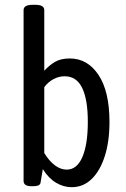

<svg xmlns="http://www.w3.org/2000/svg" viewBox="-20 -772 522 798"><path d="M278 6Q244 6 213 -12.5Q182 -31 158 -69L148 -10Q145 -3 137 -0.5Q129 2 117 2H111Q78 2 78 -20V-730Q78 -752 116 -752H127Q164 -752 164 -730V-478Q184 -500 208 -514.5Q232 -529 270 -529Q344 -529 389.5 -460.5Q435 -392 435 -265Q435 -184 415.5 -123Q396 -62 361 -28Q326 6 278 6ZM257 -67Q300 -67 322.5 -119.5Q345 -172 345 -266Q345 -358 321.5 -406.5Q298 -455 249 -455Q225 -455 203 -443.5Q181 -432 164 -410V-136Q184 -103 208 -85Q232 -67 257 -67Z"/></svg>

Font: Asap Condensed VF Beta
Style: Regular
Weight: 400
Designer: Pablo Cosgaya
Foundry: Omnibus-Type
Version: Version 1.008